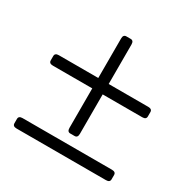

<svg xmlns="http://www.w3.org/2000/svg" viewBox="-150 -767 924 936"><g transform="rotate(30 312.5 -298.5)"><path d="M61 29.3Q39.1 29.3 39.1 12.2V-12.2Q39.1 -29.3 61 -29.3H564Q585.9 -29.3 585.9 -12.2V12.2Q585.9 29.3 564 29.3ZM61 -324.7Q39.1 -324.7 39.1 -341.8V-366.2Q39.1 -383.3 61 -383.3H282.7V-605.5Q282.7 -627.4 299.8 -627.4H324.2Q341.3 -627.4 341.3 -605.5V-383.3H564Q585.9 -383.3 585.9 -366.2V-341.8Q585.9 -324.7 564 -324.7H341.3V-102.5Q341.3 -80.6 324.2 -80.6H299.8Q282.7 -80.6 282.7 -102.5V-324.7Z"/></g></svg>

Font: Istok
Style: Regular
Weight: 500
Designer: Andrey V. Panov
Foundry: Andrey V. Panov
Version: Version 1.0.3